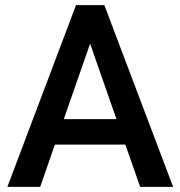

<svg xmlns="http://www.w3.org/2000/svg" viewBox="-20 -731 706 751"><path d="M470.2 -165.5H194.8L137.2 0H8.8L277.3 -710.9H388.2L657.2 0H528.3ZM229.5 -265.1H435.5L332.5 -560.1Z"/></svg>

Font: Vazir Medium FD
Style: Medium-FD
Weight: 500
Designer: Saber Rastikerdar
Foundry: Saber Rastikerdar
Version: Version 30.0.0